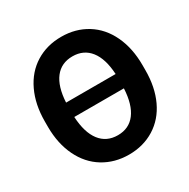

<svg xmlns="http://www.w3.org/2000/svg" viewBox="-164 -871 1015 1031"><g transform="rotate(-30 344.0 -356.0)"><path d="M43.9 0ZM649.4 -339.4Q649.4 -234.4 612.3 -155.3Q575.2 -76.2 506.1 -33.2Q437 9.8 347.7 9.8Q259.3 9.8 189.9 -32.7Q120.6 -75.2 82.5 -154.1Q44.4 -232.9 43.9 -335.4V-370.6Q43.9 -475.6 81.8 -555.4Q119.6 -635.3 188.7 -678Q257.8 -720.7 346.7 -720.7Q435.5 -720.7 504.6 -678Q573.7 -635.3 611.6 -555.4Q649.4 -475.6 649.4 -371.1ZM347.7 -110.4Q417 -110.4 456.3 -162.1Q495.6 -213.9 500.5 -312.5H192.9Q198.2 -213.9 238 -162.1Q277.8 -110.4 347.7 -110.4ZM346.7 -599.6Q277.3 -599.6 238 -549.1Q198.7 -498.5 193.4 -401.4H500.5Q495.1 -498.5 455.3 -549.1Q415.5 -599.6 346.7 -599.6Z"/></g></svg>

Font: Roboto
Style: Bold
Weight: 700
Designer: Google
Version: Version 2.134; 2016; ttfautohint (v1.6)